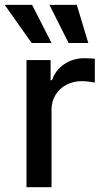

<svg xmlns="http://www.w3.org/2000/svg" viewBox="-47 -781 431 801"><path d="M63.5 -530.3H164.1V-446.3H169.9Q184.6 -488.8 221.2 -513.4Q257.8 -538.1 304.7 -538.1Q327.1 -538.1 348.6 -536.1V-436.5Q339.8 -438.5 324 -440.4Q308.1 -442.4 293.9 -442.4Q258.3 -442.4 229.5 -427Q200.7 -411.6 184.3 -384.5Q168 -357.4 168 -323.2V0H63.5ZM-27.3 -760.7H86.9L168 -601.6H85ZM159.2 -760.7H273.4L321.3 -601.6H239.3Z"/></svg>

Font: Pretendard Medium
Style: Regular
Weight: 500
Designer: Base glyphs from Inter by Rasmus Andersson; Hangeul glyphs from Noto Sans CJK(Source Han Sans) by Jang Soo-young and Kan
Foundry: Kil Hyung-jin
Version: Version 1.309